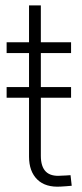

<svg xmlns="http://www.w3.org/2000/svg" viewBox="-20 -685 303 707"><path d="M241.7 -364.3V-325.2H4.4V-364.3ZM241.7 -529.3V-489.7H4.4V-529.3ZM86.9 -665H130.4V-111.3Q130.4 -71.3 148.9 -53Q167.5 -34.7 205.1 -38.1Q213.4 -38.1 222.4 -38.8Q231.4 -39.6 239.7 -40L244.1 -1Q234.9 0 224.6 0.7Q214.4 1.5 204.6 2Q147.9 5.9 117.4 -23.9Q86.9 -53.7 86.9 -108.4Z"/></svg>

Font: Inter 24pt ExtraLight
Style: Regular
Weight: 250
Designer: Rasmus Andersson
Foundry: rsms
Version: Version 4.001;git-66647c0bb